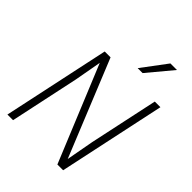

<svg xmlns="http://www.w3.org/2000/svg" viewBox="-261 -1057 1182 1182"><g transform="rotate(45 329.5 -466.0)"><path d="M25 0 174 -698H225L481 -69L514 -249L610 -698H659L510 0H460L202 -627L170 -450L74 0ZM390 -769 512 -932H569L433 -769Z"/></g></svg>

Font: Azeret Mono Thin Thin
Style: Italic
Weight: 250
Italic angle: -12°
Version: Version 1.002